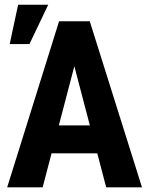

<svg xmlns="http://www.w3.org/2000/svg" viewBox="-20 -802 637 822"><path d="M396.5 -145.5H200.7L162.6 0H10.7L232.9 -710.9H364.3L587.9 0H434.6ZM231.9 -265.1H364.7L298.3 -518.6ZM57.6 -781.7H186.5L106 -613.3H21.5Z"/></svg>

Font: Roboto Condensed
Style: Bold
Weight: 700
Designer: Google
Version: Version 2.134; 2016